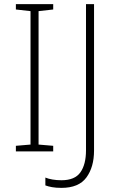

<svg xmlns="http://www.w3.org/2000/svg" viewBox="-20 -800 574 931"><path d="M238 -66H57V-93L128 -99V-746L57 -754V-780H238V-754L167 -746V-99L238 -93ZM278 111Q251 111 232 107.5Q213 104 200 99V61Q214 67 234.5 70.5Q255 74 278 74Q343 74 370 35.5Q397 -3 397 -71V-780H436V-70Q436 10 399 60.5Q362 111 278 111Z"/></svg>

Font: Noto Sans Malayalam UI ExtraLight
Style: Regular
Weight: 200
Designer: Jelle Bosma - Monotype Design Team
Foundry: Monotype Imaging Inc.
Version: Version 2.104; ttfautohint (v1.8.4.7-5d5b)